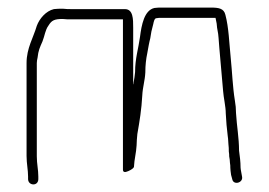

<svg xmlns="http://www.w3.org/2000/svg" viewBox="-20 -483 708 506"><path d="M586 -54C587 -49 587 -45 587 -41C587 -36 588 -30 589 -22L592 -11C595 6 621 -1 618 -17L616 -28C615 -34 614 -38 614 -41C614 -57 612 -71 610 -86C610 -119 604 -151 602 -185C602 -196 601 -207 599 -218C593 -255 592 -292 588 -331C584 -370 583 -410 574 -444C570 -461 556 -463 536 -463H405C400 -463 394 -463 387 -462C360 -456 353 -417 349 -386C345 -356 336 -329 336 -293C335 -284 334 -274 332 -265C332 -264 332 -262 331 -260V-410C331 -433 331 -459 309 -459H166C161 -459 154 -459 146 -460C137 -460 129 -460 122 -459C101 -454 84 -434 77 -415C68 -384 50 -356 50 -317V-72C50 -52 54 -35 54 -18V-11C54 -3 60 3 68 3C76 3 81 -3 81 -11V-18C81 -36 77 -51 77 -71V-317C77 -322 78 -326 79 -331C81 -350 85 -358 92 -374C98 -389 99 -404 108 -416C116 -429 123 -433 145 -433C153 -432 160 -432 166 -432H304V-36C304 -29 309 -28 318 -32C327 -36 332 -40 333 -43C334 -64 339 -80 340 -100C340 -109 341 -119 342 -130C348 -164 353 -195 355 -232C356 -253 362 -271 363 -292C363 -311 365 -328 368 -342L372 -364C373 -371 375 -377 376 -382L379 -400L384 -420C385 -425 387 -435 392 -435C397 -436 401 -436 405 -436H548L551 -421C552 -404 555 -400 556 -383L558 -357C561 -321 565 -279 568 -243C569 -227 575 -202 575 -184L577 -154C578 -144 579 -135 580 -126C582 -112 581 -112 582 -103C583 -96 583 -90 583 -84C584 -79 584 -74 584 -71C585 -66 586 -59 586 -54Z"/></svg>

Font: Electronic
Style: Lt
Weight: 300
Version: Version 1.011